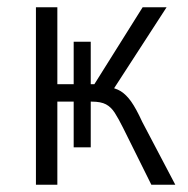

<svg xmlns="http://www.w3.org/2000/svg" viewBox="-20 -509 518 529"><path d="M79 0V-489H138V-277H183V-394H230V-277H240L373 -489H439L288 -256L271 -271Q298 -267 313 -257.5Q328 -248 341.5 -229Q355 -210 372 -173L463 0H397L319 -157Q306 -183 296 -198.5Q286 -214 272 -221.5Q258 -229 233 -229H220L230 -243V-103H183V-229H138V0Z"/></svg>

Font: Nunito Sans 10pt Condensed Light
Style: Regular
Weight: 300
Width: 3
Designer: Vernon Adams
Foundry: Vernon Adams
Version: Version 3.101;gftools[0.9.27]